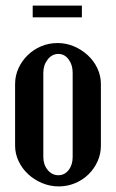

<svg xmlns="http://www.w3.org/2000/svg" viewBox="-20 -658 414 687"><path d="M186 -504Q217 -504 245 -492Q273 -480 294.5 -460Q316 -440 328.5 -413.5Q341 -387 341 -357V-137Q341 -107 329 -80.5Q317 -54 296.5 -34Q276 -14 248.5 -2.5Q221 9 190 9Q159 9 130.5 -3Q102 -15 80.5 -35Q59 -55 46.5 -81.5Q34 -108 34 -137V-357Q34 -387 46 -413.5Q58 -440 79 -460.5Q100 -481 127.5 -492.5Q155 -504 186 -504ZM189 -465Q166 -465 150.5 -445Q135 -425 135 -398V-96Q135 -69 150.5 -50Q166 -31 189 -31Q211 -31 225.5 -49.5Q240 -68 240 -96V-398Q240 -426 225.5 -445.5Q211 -465 189 -465ZM273 -596H97V-638H273Z"/></svg>

Font: Moniqa Paragraph
Style: Bold
Weight: 700
Designer: Rajesh Rajput
Foundry: Rajesh Rajput
Version: Version 1.000